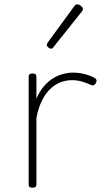

<svg xmlns="http://www.w3.org/2000/svg" viewBox="-20 -856 494 891"><path d="M130 15Q121 15 117 11.5Q113 8 113 0V-500Q113 -508 117 -511.5Q121 -515 130 -515Q140 -515 144.5 -511.5Q149 -508 149 -500V-398Q164 -433 184 -456Q204 -479 227 -493Q250 -507 273.5 -513Q297 -519 318 -519Q349 -519 377 -511Q405 -503 421 -493Q427 -489 428 -483.5Q429 -478 424 -469Q420 -462 414.5 -460.5Q409 -459 404 -461Q390 -468 365.5 -476Q341 -484 314 -484Q286 -484 260.5 -474Q235 -464 213 -443Q191 -422 174.5 -389Q158 -356 149 -309V0Q149 8 144.5 11.5Q140 15 130 15ZM216 -630Q211 -630 204 -636Q197 -642 197 -648Q197 -650 198.5 -652.5Q200 -655 201 -658L326 -829Q329 -833 332 -834.5Q335 -836 339 -836Q344 -836 350 -832.5Q356 -829 360.5 -824Q365 -819 365 -814Q365 -811 364 -809Q363 -807 361 -804L227 -636Q223 -630 216 -630Z"/></svg>

Font: Playwrite BR Thin
Style: Regular
Weight: 250
Version: Version 1.003